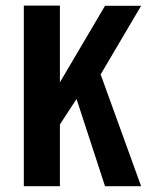

<svg xmlns="http://www.w3.org/2000/svg" viewBox="-20 -645 509 665"><path d="M187.5 -625.5V-359.9L343.8 -625H468.8L328.6 -387.2L468.8 0H343.8L245.1 -302.2L187.5 -213.9V0H62.5V-625.5Z"/></svg>

Font: Oswald
Style: Stencbab
Weight: 400
Designer: Mathieu Le Lay
Foundry: Mathieu Le Lay
Version: Version 1.000